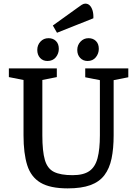

<svg xmlns="http://www.w3.org/2000/svg" viewBox="-20 -1026 757 1061"><path d="M354 15Q257 15 204 -16.5Q151 -48 130.5 -113Q110 -178 110 -278V-584L29 -600V-648H294V-600L214 -584V-278Q214 -190 228 -142Q242 -94 278.5 -76Q315 -58 381 -58Q441 -58 473.5 -80.5Q506 -103 519 -152Q532 -201 532 -278V-583L451 -599V-648H689V-599L608 -583V-278Q608 -205 596.5 -150Q585 -95 557 -58Q529 -21 479.5 -3Q430 15 354 15ZM464 -689Q439 -689 423 -706Q407 -723 407 -750Q407 -777 425 -796Q443 -815 469 -815Q494 -815 510 -799.5Q526 -784 526 -756Q526 -730 509.5 -709.5Q493 -689 464 -689ZM242 -689Q217 -689 201.5 -706Q186 -723 186 -750Q186 -777 203.5 -796Q221 -815 248 -815Q273 -815 289 -799.5Q305 -784 305 -756Q305 -730 288.5 -709.5Q272 -689 242 -689ZM295 -845 272 -885 407 -982Q420 -992 431 -999Q442 -1006 451 -1006Q466 -1006 476 -996Q486 -986 491.5 -968Q497 -950 496 -925Z"/></svg>

Font: Faustina Light Medium
Style: Regular
Weight: 500
Version: Version 1.200